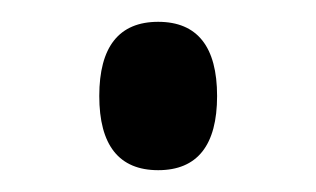

<svg xmlns="http://www.w3.org/2000/svg" viewBox="-20 -561 290 176"><path d="M125 -405C161 -405 179 -428 179 -473C179 -518 161 -541 125 -541C89 -541 71 -518 71 -473C71 -428 89 -405 125 -405Z"/></svg>

Font: Noto Serif Display
Style: Regular
Weight: 400
Designer: Monotype Design Team
Foundry: Monotype Imaging Inc.
Version: Version 2.009